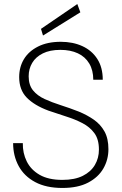

<svg xmlns="http://www.w3.org/2000/svg" viewBox="-20 -919 603 951"><path d="M289 12Q209 12 154.5 -17Q100 -46 72.5 -96.5Q45 -147 45 -210H93Q92 -161 112.5 -119.5Q133 -78 176.5 -53Q220 -28 289 -28Q350 -28 390 -48Q430 -68 450 -102Q470 -136 470 -178Q470 -229 447.5 -259.5Q425 -290 388.5 -309Q352 -328 307.5 -342Q263 -356 220 -371Q150 -397 112.5 -435.5Q75 -474 75 -537Q75 -587 98.5 -626Q122 -665 168.5 -688.5Q215 -712 281 -712Q341 -712 388 -690.5Q435 -669 462 -627Q489 -585 489 -524H442Q442 -571 422 -604.5Q402 -638 365.5 -655Q329 -672 279 -672Q227 -672 192 -654.5Q157 -637 139.5 -607.5Q122 -578 122 -541Q122 -498 143.5 -471.5Q165 -445 201 -428.5Q237 -412 281 -398Q325 -384 371 -366Q412 -349 445 -326Q478 -303 497.5 -268Q517 -233 517 -180Q517 -128 492 -84.5Q467 -41 416.5 -14.5Q366 12 289 12ZM193 -743 183 -776 363 -899 378 -858Z"/></svg>

Font: DM Sans 12pt ExtraLight
Style: Regular
Weight: 250
Version: Version 4.004;gftools[0.9.30]